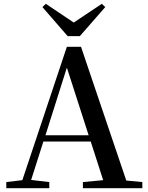

<svg xmlns="http://www.w3.org/2000/svg" viewBox="-20 -985 775 1005"><path d="M220 -965 202 -948 334 -796H398L531 -948L513 -965L366 -867ZM330 -631 444 -277H218ZM414 0H725V-32L641 -40L404 -740H330L97 -42L13 -32V0H238V-32L143 -43L207 -244H455L520 -42L414 -32Z"/></svg>

Font: Noto Serif SC SemiBold
Style: Regular
Weight: 600
Designer: Ryoko NISHIZUKA 西塚涼子 (kana & ideographs); Frank Grießhammer (Latin, Greek & Cyrillic); Wenlong ZHANG 张文龙 (bopomofo); San
Foundry: Adobe
Version: Version 2.001;hotconv 1.1.0;makeotfexe 2.6.0